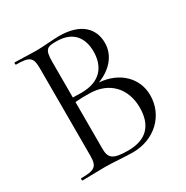

<svg xmlns="http://www.w3.org/2000/svg" viewBox="-148 -752 854 881"><g transform="rotate(-30 279.0 -312.0)"><path d="M258 -613C348 -613 383 -558 383 -488C383 -411 343 -351 240 -351L195 -352V-542C195 -609 211 -613 258 -613ZM294 -14C211 -14 195 -32 195 -81V-328C220 -330 245 -331 271 -330C375 -329 438 -259 438 -159C438 -68 393 -14 294 -14ZM43 0 162 -2C207 -2 266 4 309 4C422 4 508 -76 508 -184C508 -275 438 -344 333 -352C402 -378 448 -430 448 -496C448 -570 398 -628 280 -628C247 -628 196 -622 162 -622C118 -622 77 -625 45 -625C41 -625 41 -613 45 -613C117 -613 131 -601 131 -544V-81C131 -23 115 -12 43 -12C40 -12 40 0 43 0Z"/></g></svg>

Font: Cormorant Garamond
Style: Regular
Weight: 400
Designer: Christian Thalmann (Catharsis Fonts)
Foundry: Catharsis Fonts
Version: Version 4.002;Glyphs 3.4 (3410)